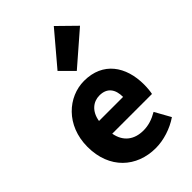

<svg xmlns="http://www.w3.org/2000/svg" viewBox="-249 -914 1015 1015"><g transform="rotate(-45 258.5 -407.0)"><path d="M208 -644 280 -572 461 -729 362 -826ZM36 -248C36 -84 145 12 287 12C346 12 412 -9 463 -44L414 -132C378 -111 344 -100 307 -100C241 -100 191 -133 178 -205H475C478 -217 481 -244 481 -270C481 -405 411 -508 270 -508C151 -508 36 -409 36 -248ZM356 -302H176C186 -365 227 -396 273 -396C332 -396 356 -357 356 -302Z"/></g></svg>

Font: Cambridge Sans Bold
Style: Regular
Weight: 700
Version: Version 2.020;PS 002.020;hotconv 1.0.88;makeotf.lib2.5.64775